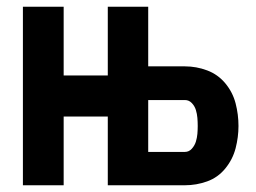

<svg xmlns="http://www.w3.org/2000/svg" viewBox="-20 -550 760 570"><path d="M48 0H169V-204H300V0H529Q563 0 595 -11.5Q627 -23 649 -50Q671 -77 679.5 -110Q688 -143 688 -176Q688 -210 679.5 -243Q671 -276 649 -302.5Q627 -329 595 -341Q563 -353 529 -353H420V-530H300V-326H169V-530H48ZM420 -99V-253H529Q541 -253 549.5 -244Q558 -235 561.5 -223.5Q565 -212 566 -200Q567 -188 567 -176Q567 -164 566 -152.5Q565 -141 561.5 -129.5Q558 -118 549.5 -108.5Q541 -99 529 -99Z"/></svg>

Font: Iosevka Sparkle Heavy
Style: Regular
Weight: 900
Designer: Belleve Invis
Foundry: Belleve Invis
Version: Version 4.5.0; ttfautohint (v1.8.3)